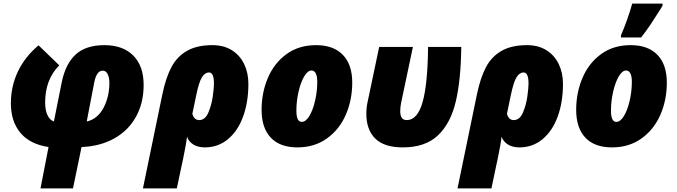

<svg xmlns="http://www.w3.org/2000/svg" viewBox="-20 -816 3792 1076"><path d="M252 8Q147 -8 94 -72Q41 -136 41 -237Q41 -332 80 -414.5Q119 -497 196 -562L312 -450Q233 -370 233 -242Q233 -200 245.5 -172Q258 -144 282 -135L326 -355Q347 -458 404 -510.5Q461 -563 565 -563Q669 -563 727 -504.5Q785 -446 785 -340Q785 -239 742 -161.5Q699 -84 620 -40Q541 4 437 8L389 240H207ZM593 -352Q593 -381 583.5 -400.5Q574 -420 555 -420Q521 -420 508 -353L466 -135Q527 -149 560 -211.5Q593 -274 593 -352Z M890 -288Q909 -379 940 -438.5Q971 -498 1027 -530.5Q1083 -563 1171 -563Q1233 -563 1278.5 -535Q1324 -507 1348 -457.5Q1372 -408 1372 -346Q1372 -244 1342.5 -163Q1313 -82 1257.5 -36Q1202 10 1128 10Q1089 10 1063 -6.5Q1037 -23 1028 -50Q1024 -12 1005 80L999 107L971 240H781ZM1179 -348Q1179 -410 1151 -410Q1129 -410 1112 -383.5Q1095 -357 1079 -279L1058 -178Q1068 -143 1096 -143Q1130 -143 1148 -186Q1166 -229 1172.5 -276.5Q1179 -324 1179 -348Z M1446 -200Q1446 -297 1481.5 -380Q1517 -463 1586 -513Q1655 -563 1751 -563Q1849 -563 1901.5 -508.5Q1954 -454 1954 -353Q1954 -256 1918 -173Q1882 -90 1812 -40Q1742 10 1647 10Q1549 10 1497.5 -44.5Q1446 -99 1446 -200ZM1758 -358Q1758 -389 1749.5 -405Q1741 -421 1726 -421Q1704 -421 1684.5 -387.5Q1665 -354 1653 -301.5Q1641 -249 1641 -195Q1641 -133 1671 -133Q1694 -133 1714 -166.5Q1734 -200 1746 -252.5Q1758 -305 1758 -358Z M2033 -178Q2033 -214 2041 -249L2105 -553H2294L2228 -240Q2223 -218 2223 -192Q2223 -143 2259 -143Q2320 -143 2348.5 -244.5Q2377 -346 2379 -553H2565Q2563 -368 2534 -246Q2505 -124 2434 -57Q2363 10 2237 10Q2133 10 2083 -39.5Q2033 -89 2033 -178Z M2653 -288Q2672 -379 2703 -438.5Q2734 -498 2790 -530.5Q2846 -563 2934 -563Q2996 -563 3041.5 -535Q3087 -507 3111 -457.5Q3135 -408 3135 -346Q3135 -244 3105.5 -163Q3076 -82 3020.5 -36Q2965 10 2891 10Q2852 10 2826 -6.5Q2800 -23 2791 -50Q2787 -12 2768 80L2762 107L2734 240H2544ZM2942 -348Q2942 -410 2914 -410Q2892 -410 2875 -383.5Q2858 -357 2842 -279L2821 -178Q2831 -143 2859 -143Q2893 -143 2911 -186Q2929 -229 2935.5 -276.5Q2942 -324 2942 -348Z M3209 -200Q3209 -297 3244.5 -380Q3280 -463 3349 -513Q3418 -563 3514 -563Q3612 -563 3664.5 -508.5Q3717 -454 3717 -353Q3717 -256 3681 -173Q3645 -90 3575 -40Q3505 10 3410 10Q3312 10 3260.5 -44.5Q3209 -99 3209 -200ZM3521 -358Q3521 -389 3512.5 -405Q3504 -421 3489 -421Q3467 -421 3447.5 -387.5Q3428 -354 3416 -301.5Q3404 -249 3404 -195Q3404 -133 3434 -133Q3457 -133 3477 -166.5Q3497 -200 3509 -252.5Q3521 -305 3521 -358ZM3460 -618Q3476 -654 3494.5 -706Q3513 -758 3523 -796H3693V-784L3677 -758Q3654 -721 3628 -682Q3602 -643 3573 -606H3460Z"/></svg>

Font: Noto Sans Display Black
Style: Italic
Weight: 900
Italic angle: -12°
Designer: Monotype Design team
Foundry: Monotype Imaging Inc.
Version: Version 1.000